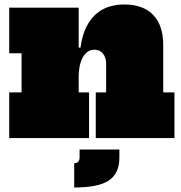

<svg xmlns="http://www.w3.org/2000/svg" viewBox="-20 -614 803 854"><path d="M330 -203H376V0H21V-203H76V-377H21V-580H330ZM452 -203V-330Q452 -358.5 437.8 -375.8Q423.5 -393 400 -393Q378.5 -393 362.8 -378Q347 -363 338.5 -335.8Q330 -308.5 330 -271L296 -402H338Q346.5 -465.5 371.8 -508.2Q397 -551 437.5 -572.5Q478 -594 533 -594Q617 -594 661.5 -547.5Q706 -501 706 -414V-203H756V0H406V-203ZM334 51H511V87Q511 156.5 465 188.2Q419 220 310 220V112Q321.5 112 327.8 105.5Q334 99 334 87Z"/></svg>

Font: Hepta Slab ExtraLight Black
Style: Regular
Weight: 900
Version: Version 1.102